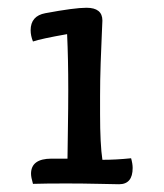

<svg xmlns="http://www.w3.org/2000/svg" viewBox="-20 -693 422 495"><path d="M244 -281Q280 -281 318 -285Q322 -271 322 -260Q322 -218 287 -218Q280 -218 236.5 -219Q193 -220 151 -220Q96 -220 65 -219Q60 -236 60 -245Q60 -284 113 -284H154Q154 -294 155 -356Q156 -418 156 -461Q156 -542 153 -605Q85 -593 65 -586Q59 -601 59 -615Q59 -652 97 -659Q172 -673 203 -673Q244 -673 244 -640Q244 -635 242.5 -605Q241 -575 239.5 -530Q238 -485 238 -445V-399Q238 -321 244 -281Z"/></svg>

Font: Overlock
Style: Bold
Weight: 700
Designer: Dario Muhafara
Foundry: Dario Manuel Muhafara
Version: Version 1.002